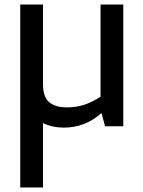

<svg xmlns="http://www.w3.org/2000/svg" viewBox="-20 -555 630 844"><path d="M522 -535V0H442L426 -58Q355 6 260 6Q211 6 169 -14V269H69V-535H169V-185Q169 -129 196 -106Q223 -83 274 -83Q316 -83 350.5 -94.5Q385 -106 422 -130V-535Z"/></svg>

Font: Exo Medium
Style: Regular
Weight: 500
Designer: Natanael Gama
Foundry: Natanael Gama
Version: Version 1.500; ttfautohint (v1.6)